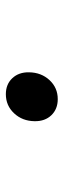

<svg xmlns="http://www.w3.org/2000/svg" viewBox="194 -700 213 640"><g transform="rotate(90 300.0 -380.5)"><path d="M294.5 -294Q261.5 -294 241.2 -315.5Q221 -337 221.5 -371Q222 -412 247.5 -439.5Q273 -467 311 -467Q344 -467 364.5 -445.8Q385 -424.5 384.5 -390Q384 -349 358.2 -321.5Q332.5 -294 294.5 -294Z"/></g></svg>

Font: Spline Sans Mono
Style: Italic
Weight: 400
Italic angle: -4°
Monospace: yes
Designer: Eben Sorkin, Mirko Velimirovic
Foundry: Sorkin Type
Version: Version 1.004